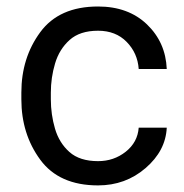

<svg xmlns="http://www.w3.org/2000/svg" viewBox="-20 -558 563 588"><path d="M280.3 -64.5Q328.6 -64.5 365 -93.3Q401.4 -122.1 404.8 -167H490.7Q487.3 -96.2 425.8 -43.2Q364.3 9.8 280.3 9.8Q161.1 9.8 103.3 -68.8Q45.4 -147.5 45.4 -253.9V-274.4Q45.4 -380.9 103.3 -459.5Q161.1 -538.1 280.3 -538.1Q373 -538.1 430.2 -483.2Q487.3 -428.2 490.7 -346.7H404.8Q401.4 -395.5 367.9 -429.7Q334.5 -463.9 280.3 -463.9Q224.6 -463.9 193.1 -435.5Q161.6 -407.2 148.7 -363.8Q135.7 -320.3 135.7 -274.4V-253.9Q135.7 -207.5 148.4 -164.1Q161.1 -120.6 192.6 -92.5Q224.1 -64.5 280.3 -64.5Z"/></svg>

Font: Roboto21382017
Style: Regular
Weight: 400
Designer: Christian Robertson
Foundry: Google
Version: Version 2.138; 2017